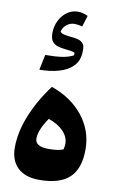

<svg xmlns="http://www.w3.org/2000/svg" viewBox="-107 -1060 698 1128"><g transform="rotate(10 241.5 -496.5)"><path d="M210 9.8Q127 9.8 81.8 -32.7Q36.6 -75.2 36.6 -153.3Q36.6 -244.1 76.7 -344Q116.7 -443.8 189.5 -541.5Q310.5 -498.5 379.2 -411.4Q447.8 -324.2 447.8 -212.9Q447.8 -98.6 390.1 -44.4Q332.5 9.8 210 9.8ZM204.1 -353Q152.3 -278.3 152.3 -227.5Q152.3 -178.7 233.9 -178.7Q291 -178.7 320.3 -191.4Q325.2 -208 325.2 -226.6Q325.2 -265.6 293.7 -299.1Q262.2 -332.5 204.1 -353ZM303.2 -921.9Q288.6 -925.3 278.1 -927Q267.6 -928.7 256.3 -928.7Q231 -928.7 210.7 -912.8Q190.4 -897 183.1 -871.1Q188.5 -861.3 203.9 -857.2Q219.2 -853 243.2 -850.6Q265.1 -849.1 285.4 -844.7Q305.7 -840.3 318.6 -828.1Q331.5 -815.9 331.5 -791V-777.3Q331.1 -723.1 299.1 -690.2Q267.1 -657.2 214.6 -642.6Q162.1 -627.9 99.1 -627.9L118.2 -719.2Q176.3 -719.2 216.3 -725.1Q256.3 -731 285.2 -746.1L285.6 -762.2Q275.4 -766.6 261.7 -768.8Q248 -771 230.5 -772.5Q207.5 -774.9 186 -780.5Q164.6 -786.1 150.9 -802.5Q137.2 -818.8 137.2 -853.5Q137.2 -892.6 153.8 -926.8Q170.4 -960.9 199.2 -981.9Q228 -1002.9 264.6 -1002.9Q292.5 -1002.9 323.7 -988.3Z"/></g></svg>

Font: Pinar ExtraBold
Style: Regular
Weight: 800
Designer: Amin Abedi
Version: Version 3.000